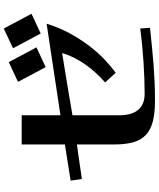

<svg xmlns="http://www.w3.org/2000/svg" viewBox="70 -894 859 1040"><g transform="rotate(-90 500.0 -374.5)"><path d="M865 -784 945 -634 838 -584 758 -734ZM683 -757 763 -607 656 -557 576 -707ZM395 -687V-477Q442 -484 507.5 -494Q573 -504 643 -514.5Q713 -525 778.5 -535Q844 -545 891 -552Q871 -486 839.5 -428Q808 -370 772 -322.5Q736 -275 697.5 -238.5Q659 -202 625 -178L573 -235Q599 -258 624 -285Q649 -312 670 -342Q691 -372 707 -404Q723 -436 732 -468Q647 -454 591 -445Q535 -436 497.5 -429.5Q460 -423 437 -419Q414 -415 395 -412V-161Q395 -91 424.5 -56Q454 -21 511 -21Q549 -21 592.5 -22.5Q636 -24 681.5 -27Q727 -30 774 -34.5Q821 -39 865 -45L869 8Q811 14 762 19Q713 24 666.5 27.5Q620 31 573.5 33Q527 35 474 35Q406 35 360.5 23Q315 11 287.5 -15.5Q260 -42 248.5 -84Q237 -126 237 -185V-388Q226 -386 213.5 -384.5Q201 -383 180.5 -380Q160 -377 129 -372.5Q98 -368 50 -361L41 -422L237 -453V-687Z"/></g></svg>

Font: Cafe24 ClassicType
Style: Regular
Weight: 400
Designer: Cafe24 thkim, hmlim, mnelim & 4IR
Foundry: Cafe24
Version: Version 1.000